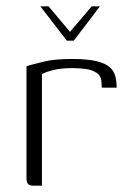

<svg xmlns="http://www.w3.org/2000/svg" viewBox="-20 -589 411 609"><path d="M108 -569H134L202 -488L271 -569H297L214 -460H192ZM113 0H86Q75 0 69.5 -5Q64 -10 64 -24V-379Q84 -385 118.5 -393.5Q153 -402 208 -402Q257 -402 286 -395Q315 -388 328.5 -375.5Q342 -363 346 -346.5Q350 -330 350 -311H303L302 -325Q302 -348 286.5 -358Q271 -368 250 -370.5Q229 -373 208 -373Q177 -373 152.5 -367.5Q128 -362 113 -354Z"/></svg>

Font: Genos Light
Style: Regular
Weight: 300
Designer: Robert E. Leuschke
Foundry: Robert E. Leuschke
Version: Version 1.010